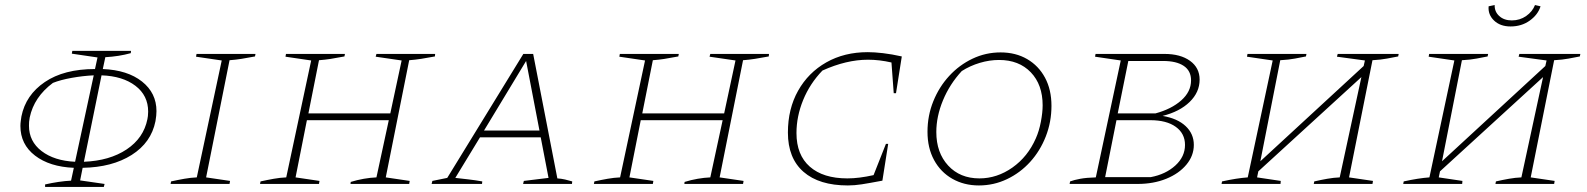

<svg xmlns="http://www.w3.org/2000/svg" viewBox="-20 -730 6298 762"><path d="M159 12V2Q185 -4 212 -8Q239 -12 262 -13L273 -64Q177 -68 119 -112.5Q61 -157 61 -230Q61 -240 62.5 -250.5Q64 -261 65 -268Q82 -353 158 -404.5Q234 -456 357 -456L367 -502L265 -517L267 -528H500L499 -519Q452 -506 398 -503L388 -456Q486 -452 543.5 -406.5Q601 -361 601 -289Q601 -281 600 -270.5Q599 -260 597 -249Q580 -164 502.5 -115Q425 -66 308 -64L298 -14L395 0L392 12ZM568 -287Q568 -351 517.5 -389.5Q467 -428 383 -431L313 -88Q415 -92 482.5 -137Q550 -182 565 -257Q566 -260 567 -269.5Q568 -279 568 -287ZM95 -231Q95 -169 145 -130.5Q195 -92 278 -88L352 -431Q309 -429 264.5 -421Q220 -413 190 -401Q115 -345 98 -264Q96 -254 95.5 -246.5Q95 -239 95 -231Z M657 0 659 -10Q686 -16 711.5 -20.5Q737 -25 761 -26L860 -490L758 -505L760 -516H994L992 -506Q960 -500 938.5 -496.5Q917 -493 891 -491L798 -26L893 -12L891 0Z M1012 0 1014 -10Q1041 -16 1066.5 -20.5Q1092 -25 1116 -26L1215 -490L1113 -505L1115 -516H1349L1347 -506Q1310 -499 1290.5 -496Q1271 -493 1246 -491L1204 -280H1529L1574 -490L1471 -505L1474 -516H1707L1706 -506Q1674 -500 1651.5 -496.5Q1629 -493 1604 -491L1511 -26L1606 -12L1604 0H1371L1372 -8Q1398 -16 1424 -20.5Q1450 -25 1474 -26L1523 -253H1198L1153 -26L1248 -12L1246 0Z M2192 -22Q2208 -21 2223 -17.5Q2238 -14 2251 -10L2250 0H2056L2059 -12L2157 -24L2126 -185H1885L1787 -24Q1813 -21 1839.5 -18Q1866 -15 1894 -10L1893 0H1693L1696 -12L1755 -24L2057 -516H2096ZM1901 -212H2121L2068 -488Z M2337 0 2339 -10Q2366 -16 2391.5 -20.5Q2417 -25 2441 -26L2540 -490L2438 -505L2440 -516H2674L2672 -506Q2635 -499 2615.5 -496Q2596 -493 2571 -491L2529 -280H2854L2899 -490L2796 -505L2799 -516H3032L3031 -506Q2999 -500 2976.5 -496.5Q2954 -493 2929 -491L2836 -26L2931 -12L2929 0H2696L2697 -8Q2723 -16 2749 -20.5Q2775 -25 2799 -26L2848 -253H2523L2478 -26L2573 -12L2571 0Z M3345 6Q3231 6 3169 -48Q3107 -102 3107 -204Q3107 -298 3147.5 -370Q3188 -442 3259.5 -482.5Q3331 -523 3424 -523Q3450 -523 3484.5 -519Q3519 -515 3559 -506L3536 -360H3527L3518 -482Q3470 -493 3425 -493Q3339 -493 3244 -450Q3194 -398 3167.5 -333Q3141 -268 3141 -202Q3141 -115 3194 -68.5Q3247 -22 3343 -22Q3389 -22 3447 -35L3496 -159H3505L3482 -13Q3429 -3 3400 1.5Q3371 6 3345 6Z M3865 6Q3806 6 3759.5 -20.5Q3713 -47 3687 -95Q3661 -143 3661 -207Q3661 -271 3684 -328Q3707 -385 3747 -428.5Q3787 -472 3839.5 -497Q3892 -522 3951 -522Q4011 -522 4056.5 -495.5Q4102 -469 4127.5 -421.5Q4153 -374 4153 -310Q4153 -246 4130.5 -188.5Q4108 -131 4068.5 -87.5Q4029 -44 3976.5 -19Q3924 6 3865 6ZM3867 -22Q3937 -22 3998 -65Q4059 -108 4091 -181Q4104 -210 4111 -247Q4118 -284 4118 -312Q4118 -394 4071 -443Q4024 -492 3945 -492Q3907 -492 3868.5 -480.5Q3830 -469 3797 -448Q3749 -396 3722.5 -332Q3696 -268 3696 -206Q3696 -124 3743 -73Q3790 -22 3867 -22Z M4225 0 4227 -10Q4243 -16 4267.5 -20.5Q4292 -25 4329 -26L4428 -490L4326 -505L4328 -516H4601Q4665 -516 4703 -488.5Q4741 -461 4741 -414Q4741 -364 4701.5 -325.5Q4662 -287 4594 -270Q4653 -260 4685.5 -229.5Q4718 -199 4718 -155Q4718 -112 4688.5 -76.5Q4659 -41 4608.5 -20.5Q4558 0 4495 0ZM4596 -488H4458L4416 -280H4566Q4629 -297 4668 -331.5Q4707 -366 4707 -411Q4707 -449 4678 -468.5Q4649 -488 4596 -488ZM4366 -27H4547Q4606 -38 4644.5 -73Q4683 -108 4683 -155Q4683 -200 4646.5 -226.5Q4610 -253 4545 -253H4411Z M4828 0 4830 -10Q4889 -23 4932 -26L5031 -490L4929 -505L4931 -516H5165L5163 -506Q5142 -502 5119 -497.5Q5096 -493 5061 -491L4982 -90L5392 -468L5397 -490L5286 -505L5289 -516H5531L5529 -506Q5508 -502 5484.5 -497.5Q5461 -493 5427 -491L5334 -26L5429 -12L5427 0H5194L5196 -10Q5222 -16 5247.5 -20.5Q5273 -25 5297 -26L5383 -424L4974 -50L4969 -26L5063 -12L5062 0Z M5549 0 5551 -10Q5610 -23 5653 -26L5752 -490L5650 -505L5652 -516H5886L5884 -506Q5863 -502 5840 -497.5Q5817 -493 5782 -491L5703 -90L6113 -468L6118 -490L6007 -505L6010 -516H6252L6250 -506Q6229 -502 6205.5 -497.5Q6182 -493 6148 -491L6055 -26L6150 -12L6148 0H5915L5917 -10Q5943 -16 5968.5 -20.5Q5994 -25 6018 -26L6104 -424L5695 -50L5690 -26L5784 -12L5783 0ZM5975 -625Q5934 -625 5909.5 -648.5Q5885 -672 5888 -705L5912 -710Q5911 -684 5930 -666.5Q5949 -649 5980 -649Q6012 -649 6037 -666.5Q6062 -684 6072 -710L6094 -705Q6084 -672 6051.5 -648.5Q6019 -625 5975 -625Z"/></svg>

Font: Piazzolla SC Thin
Style: Italic
Weight: 100
Italic angle: -11.3°
Designer: Juan Pablo del Peral
Foundry: Huerta Tipografica
Version: Version 1.330